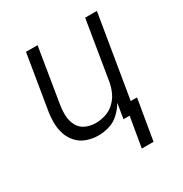

<svg xmlns="http://www.w3.org/2000/svg" viewBox="-164 -654 904 950"><g transform="rotate(-30 288.0 -179.5)"><path d="M374 171H441L480 -60H444L522 -530H455L400 -195Q395 -167 383 -140Q371 -113 348.5 -91.5Q326 -70 297.5 -61Q269 -52 241 -52Q210 -52 183.5 -64Q157 -76 143.5 -101.5Q130 -127 128.5 -157Q127 -187 132 -218L183 -530H117L67 -227Q61 -193 61 -158.5Q61 -124 71 -93Q81 -62 103 -38Q125 -14 156.5 -3Q188 8 222 8Q253 8 284.5 -1.5Q316 -11 341 -34.5Q366 -58 382 -86L368 0H403Z"/></g></svg>

Font: Iosevka Sparkle Light
Style: Italic
Weight: 300
Italic angle: -9°
Designer: Belleve Invis
Foundry: Belleve Invis
Version: Version 4.5.0; ttfautohint (v1.8.3)